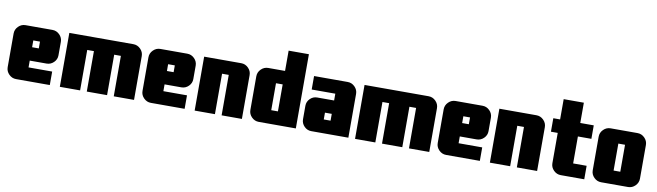

<svg xmlns="http://www.w3.org/2000/svg" viewBox="-38 -1220 6000 1753"><g transform="rotate(10 2962.0 -344.0)"><path d="M281 -312V-375H219V-312ZM469 -281Q469 -243 441 -215.5Q413 -188 375 -188H219V-125H438V0H125Q87 0 59 -28Q31 -56 31 -94V-406Q31 -444 59 -472Q87 -500 125 -500H375Q413 -500 441 -472Q469 -444 469 -406Z M1219 0H1031V-375H969V0H781V-375H719V0H531V-500H1125Q1163 -500 1191 -472Q1219 -444 1219 -406Z M1531 -312V-375H1469V-312ZM1719 -281Q1719 -243 1691 -215.5Q1663 -188 1625 -188H1469V-125H1688V0H1375Q1337 0 1309 -28Q1281 -56 1281 -94V-406Q1281 -444 1309 -472Q1337 -500 1375 -500H1625Q1663 -500 1691 -472Q1719 -444 1719 -406Z M2219 -406V0H2031V-375H1969V0H1781V-500H2125Q2163 -500 2191 -472Q2219 -444 2219 -406Z M2531 -125V-375H2469V-125ZM2719 0H2375Q2337 0 2309 -28Q2281 -56 2281 -94V-406Q2281 -444 2309 -472Q2337 -500 2375 -500H2531V-688H2719Z M3019 -125V-188H2956V-125ZM3206 0H2862Q2824 0 2796.5 -28Q2769 -56 2769 -94V-219Q2769 -257 2796.5 -284.5Q2824 -312 2862 -312H3019V-375H2800V-500H3112Q3150 -500 3178 -472Q3206 -444 3206 -406Z M3956 0H3768V-375H3706V0H3518V-375H3456V0H3268V-500H3862Q3900 -500 3928 -472Q3956 -444 3956 -406Z M4268 -312V-375H4206V-312ZM4456 -281Q4456 -243 4428 -215.5Q4400 -188 4362 -188H4206V-125H4425V0H4112Q4074 0 4046 -28Q4018 -56 4018 -94V-406Q4018 -444 4046 -472Q4074 -500 4112 -500H4362Q4400 -500 4428 -472Q4456 -444 4456 -406Z M4956 -406V0H4768V-375H4706V0H4518V-500H4862Q4900 -500 4928 -472Q4956 -444 4956 -406Z M5393 0H5175Q5137 0 5109 -28Q5081 -56 5081 -94V-375H5018V-500H5081V-688H5268V-500H5393V-375H5268V-125H5393Z M5705 -125V-375H5643V-125ZM5893 -406V-94Q5893 -56 5865 -28Q5837 0 5799 0H5549Q5511 0 5483 -28Q5455 -56 5455 -94V-406Q5455 -444 5483 -472Q5511 -500 5549 -500H5799Q5837 -500 5865 -472Q5893 -444 5893 -406Z"/></g></svg>

Font: CostaRica
Style: Normal
Weight: 900
Version: Version 1.3